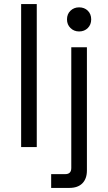

<svg xmlns="http://www.w3.org/2000/svg" viewBox="-20 -720 529 940"><path d="M83.5 0V-700H160V0ZM230.5 200V132.5H299.4Q329 132.5 329 102.5V-488.5H405.5V115Q405.5 154.8 383.4 177.4Q361.2 200 319.5 200ZM308 -625Q308 -651.2 325.1 -667.6Q342.2 -684 367.2 -684Q393.2 -684 409.9 -667.6Q426.5 -651.2 426.5 -625Q426.5 -599.5 409.9 -582.8Q393.2 -566 367.2 -566Q342.2 -566 325.1 -582.8Q308 -599.5 308 -625Z"/></svg>

Font: Space 7353
Style: Regular
Weight: 400
Designer: Christine Claussen + Ruben Lyon  (Space 7353)
Version: Version 1.000;FEAKit 1.0